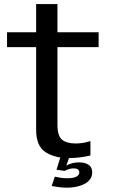

<svg xmlns="http://www.w3.org/2000/svg" viewBox="-20 -746 538 914"><path d="M305.5 6.5Q360.5 6.5 410.5 -6V-74.5Q376 -63 339.5 -63Q298.5 -63 276 -80.5Q253.5 -98 253.5 -152.5V-521.5H449.5V-592.5H253.5V-726.5H152V-592.5H13.5V-521.5H152V-129Q152 -51 196 -22.2Q240 6.5 305.5 6.5ZM299 147.5Q322 147.5 343.5 143Q365 138.5 382.2 129.5Q399.5 120.5 409.2 106.8Q419 93 419 75Q419 50 401.8 38.5Q384.5 27 357 27Q335.5 27 317 33Q298.5 39 289 47.5L287 67.5Q296.5 62.5 308.2 59Q320 55.5 330.5 55.5Q343 55.5 350.2 59.8Q357.5 64 357.5 74Q357.5 88 343 95.2Q328.5 102.5 300 102.5Q282.5 102.5 267.2 100Q252 97.5 241 95L226 139.5Q243 142.5 261.8 145Q280.5 147.5 299 147.5ZM287 67.5 311 -1H268.5L249 62Z"/></svg>

Font: Anybody Thin
Style: Regular
Weight: 400
Version: Version 1.113;gftools[0.9.25]